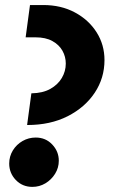

<svg xmlns="http://www.w3.org/2000/svg" viewBox="-20 -719 446 751"><path d="M86 -230 102.7 -354H103.7Q147 -354.7 176.7 -371.2Q206.3 -387.7 221.8 -414Q237.3 -440.3 237.3 -470.3Q237.3 -497.3 224.2 -520.7Q211 -544 184.8 -558.5Q158.7 -573 118.7 -573H80.3L97.3 -699.3H149.3Q219 -699.3 273 -670.3Q327 -641.3 357.8 -592.7Q388.7 -544 388.7 -484Q388.7 -413.7 350.5 -356.2Q312.3 -298.7 244.5 -264.3Q176.7 -230 87 -230ZM106.7 12Q67.7 12 41.8 -15Q16 -42 16 -79.3Q16 -107.3 30.3 -130.7Q44.7 -154 68.3 -167.5Q92 -181 119.7 -181Q158.7 -181 184.3 -153.8Q210 -126.7 210 -90.3Q210 -62.7 195.5 -39.3Q181 -16 157.7 -2Q134.3 12 106.7 12Z"/></svg>

Font: MuseoModerno Thin
Style: Italic
Weight: 100
Italic angle: -9°
Designer: Pablo Cosgaya, Héctor Gatti, Marcela Romero, and the Authors of The MuseoModerno Project.
Foundry: Omnibus-Type Team
Version: Version 1.003